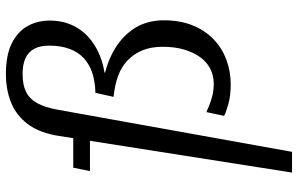

<svg xmlns="http://www.w3.org/2000/svg" viewBox="-204 -608 1034 667"><g transform="rotate(-90 313.5 -274.0)"><path d="M65 -537H224L212 -479H53ZM48 223 175 -585Q185 -652 215 -693Q245 -734 290 -752.5Q335 -771 391 -771Q455 -771 496 -751Q537 -731 556.5 -696.5Q576 -662 576 -619Q576 -572 557.5 -535.5Q539 -499 507 -474.5Q475 -450 434.5 -437.5Q394 -425 350 -425L398 -438L391 -414L366 -433Q431 -421 478 -392.5Q525 -364 551 -321.5Q577 -279 577 -222Q577 -167 560 -124Q543 -81 512.5 -51Q482 -21 441 -5.5Q400 10 354 10Q315 10 286.5 2Q258 -6 245 -13L258 -74Q263 -73 277 -66.5Q291 -60 312 -54.5Q333 -49 356 -49Q384 -49 407.5 -60.5Q431 -72 448 -95Q465 -118 475 -151Q485 -184 485 -226Q485 -267 472.5 -297Q460 -327 437.5 -348.5Q415 -370 383 -381.5Q351 -393 311 -397L325 -460Q363 -461 393 -470.5Q423 -480 444.5 -499.5Q466 -519 477.5 -549.5Q489 -580 489 -621Q489 -652 478 -672.5Q467 -693 445.5 -703Q424 -713 390 -713Q353 -713 328.5 -701Q304 -689 289 -662Q274 -635 266 -589L120 223Z"/></g></svg>

Font: Roboto Serif
Style: Italic
Weight: 400
Italic angle: -10°
Designer: Greg Gazdowicz
Foundry: Commercial Type
Version: Version 1.008